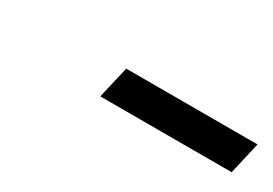

<svg xmlns="http://www.w3.org/2000/svg" viewBox="-13 -772 484 340"><g transform="rotate(30 229.0 -602.5)"><path d="M173.8 -569.3 189 -634.8H457.5L442.4 -569.3Z"/></g></svg>

Font: Acari Sans Medium
Style: Italic
Weight: 500
Italic angle: -13°
Designer: Alfredo Marco Pradil and Stefan Peev
Foundry: Hanken Design Co.
Version: Version 1.045